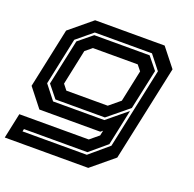

<svg xmlns="http://www.w3.org/2000/svg" viewBox="-141 -674 1020 1007"><g transform="rotate(20 369.0 -170.0)"><path d="M-12.5 200 17.5 59H405L454 18.5L460 -10L448 0H108L27 -103L98 -437L222.5 -540H610.5L692 -437L578 97L453.5 200ZM64 138H423L528 49L623.5 -401L562 -479H243L154.5 -406L99 -143.5L161 -64.5H447L557.5 -155.5L515 45L421 124H67ZM169 -78.5 113.5 -147.5 168 -402 245 -465H554L609 -397L561 -173.5L445 -78.5ZM207 -141.5H438L498.5 -191.5L536 -368.5L511.5 -399H261.5L224.5 -368.5L183 -172Z"/></g></svg>

Font: Tourney Expanded Regular
Style: Bold Italic
Weight: 700
Width: 7
Italic angle: -12°
Designer: Tyler Finck
Foundry: Etcetera Type Co
Version: Version 1.010; ttfautohint (v1.8.3)